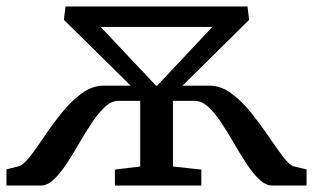

<svg xmlns="http://www.w3.org/2000/svg" viewBox="-21 -575 970 595"><path d="M-1 0V-50L37.5 -60Q52.5 -64.5 72.8 -90.8Q93 -117 117.5 -153.8Q142 -190.5 170.8 -226Q199.5 -261.5 232 -285.5Q264.5 -309.5 300 -309.5H384L177 -513.5L182 -555H746L751 -513.5L544.5 -309.5H628Q664 -309.5 696.5 -285.2Q729 -261 758 -224.8Q787 -188.5 811.8 -151.8Q836.5 -115 856.5 -88.8Q876.5 -62.5 891 -59L929 -50V0H823Q802.5 0 782.5 -19Q762.5 -38 743 -67.8Q723.5 -97.5 704 -131.2Q684.5 -165 664.8 -194.8Q645 -224.5 624.5 -243.5Q604 -262.5 582 -262.5H515V-59L603 -49.5V0H335V-49.5L413.5 -59V-262.5H346.5Q324.5 -262.5 304 -243.5Q283.5 -224.5 263.8 -194.8Q244 -165 224.5 -131.2Q205 -97.5 185.5 -67.8Q166 -38 146 -19Q126 0 105 0ZM291 -491.5 462.5 -309.5H466L637 -491.5Z"/></svg>

Font: Merriweather
Style: Regular
Weight: 400
Designer: Eben Sorkin
Foundry: Eben Sorkin
Version: Version 2.100; ttfautohint (v1.7.19-72a1) -l 8 -r 50 -G 200 